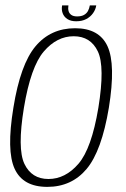

<svg xmlns="http://www.w3.org/2000/svg" viewBox="-20 -708 481 731"><path d="M160 3.5Q252.5 3.5 309.8 -64.8Q367 -133 394.5 -298Q421 -462.5 389.5 -531.5Q358 -600.5 266 -600.5Q173 -600.5 115.2 -531.8Q57.5 -463 31 -298Q4 -134 35.8 -65.2Q67.5 3.5 160 3.5ZM164.5 -26.5Q100.5 -26.5 73 -84Q45.5 -141.5 71 -297.5Q97 -454 146.8 -512Q196.5 -570 260.5 -570Q325 -570 352.5 -512.2Q380 -454.5 354.5 -297.5Q328.5 -142 278.5 -84.2Q228.5 -26.5 164.5 -26.5ZM270 -627Q292.5 -627 308.5 -635.5Q324.5 -644 334.2 -657.8Q344 -671.5 346.5 -687.5H322Q320 -675.5 314.8 -666Q309.5 -656.5 299.5 -651Q289.5 -645.5 273.5 -645.5Q259.5 -645.5 251.5 -651.2Q243.5 -657 241 -666.2Q238.5 -675.5 240.5 -687.5H216.5Q213.5 -671.5 218.5 -657.8Q223.5 -644 236.5 -635.5Q249.5 -627 270 -627Z"/></svg>

Font: Anybody SemiCondensed ExtraLight
Style: Italic
Weight: 250
Width: 4
Italic angle: -10°
Version: Version 1.113;gftools[0.9.25]